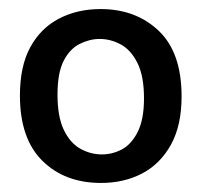

<svg xmlns="http://www.w3.org/2000/svg" viewBox="-20 -690 445 424"><path d="M203 -286Q123 -286 73.5 -335Q24 -384 24 -479Q24 -544 47 -586Q70 -628 110.5 -649Q151 -670 202 -670Q280 -670 330.5 -622Q381 -574 381 -477Q381 -413 357.5 -370.5Q334 -328 294 -307Q254 -286 203 -286ZM205 -349Q228 -349 249 -360Q270 -371 284 -398.5Q298 -426 298 -473Q298 -522 283.5 -551Q269 -580 246.5 -592Q224 -604 200 -604Q178 -604 156 -593Q134 -582 120.5 -555.5Q107 -529 107 -481Q107 -432 121 -403Q135 -374 157.5 -361.5Q180 -349 205 -349Z"/></svg>

Font: Bricolage Grotesque 48pt Condensed ExtraBold
Style: Regular
Weight: 400
Version: Version 1.000;gftools[0.9.30]